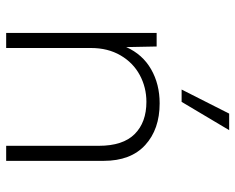

<svg xmlns="http://www.w3.org/2000/svg" viewBox="-92 -690 781 638"><g transform="rotate(90 299.0 -370.5)"><path d="M514 -324V0H464V-308Q464 -388 425 -427Q386 -466 318 -466Q270 -466 229 -444Q188 -422 163.5 -380Q139 -338 139 -282V0H89V-500H134L136 -399Q160 -453 209.5 -481.5Q259 -510 323 -510Q409 -510 461.5 -462Q514 -414 514 -324ZM412 -741 318 -583H277L357 -741Z"/></g></svg>

Font: Work Sans Light
Style: Regular
Weight: 300
Designer: Wei Huang
Foundry: Wei Huang
Version: Version 1.500